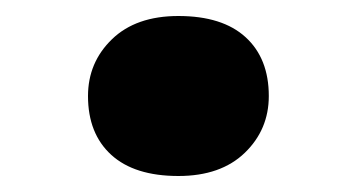

<svg xmlns="http://www.w3.org/2000/svg" viewBox="-20 -209 446 240"><path d="M203 11Q148 11 119 -15.5Q90 -42 90 -89Q90 -131 120 -160Q150 -189 203 -189Q258 -189 287 -162.5Q316 -136 316 -89Q316 -47 286 -18Q256 11 203 11Z"/></svg>

Font: Lexend Exa Black
Style: Regular
Weight: 900
Designer: Bonnie Shaver-Troup, Thomas Jockin
Foundry: Lexend
Version: Version 1.007